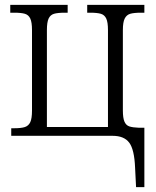

<svg xmlns="http://www.w3.org/2000/svg" viewBox="-20 -556 638 786"><path d="M533 130Q530 56 509 28Q488 0 441 0H26V-31H38Q67 -31 82 -36Q97 -41 104 -56Q111 -71 111 -103V-433Q111 -465 104 -480Q97 -495 82 -499.5Q67 -504 38 -504H22V-536H257V-504H246Q216 -504 201 -499.5Q186 -495 179 -480Q172 -465 172 -433V-36H422V-433Q422 -465 415 -480Q408 -495 393 -499.5Q378 -504 349 -504H337V-536H571V-504H558Q528 -504 513 -499.5Q498 -495 490.5 -480Q483 -465 483 -433V-104Q483 -73 489.5 -58Q496 -43 509.5 -38.5Q523 -34 549 -33H571V210H537Z"/></svg>

Font: Noto Serif NarrowLight
Style: Regular
Weight: 300
Width: 4
Designer: Monotype Design Team
Foundry: Monotype Imaging Inc.
Version: Version 1.001